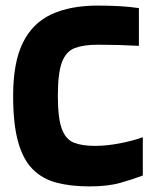

<svg xmlns="http://www.w3.org/2000/svg" viewBox="-20 -657 548 687"><path d="M491 -166V-29Q457 -16 411.5 -3Q366 10 300 10Q233 10 182 -3.5Q131 -17 96.5 -52Q62 -87 44.5 -150.5Q27 -214 27 -314Q27 -433 61.5 -503.5Q96 -574 163.5 -605.5Q231 -637 330 -637Q369 -637 406.5 -635Q444 -633 477 -628V-493Q441 -495 405 -496Q369 -497 330 -497Q279 -497 247.5 -485Q216 -473 201.5 -434Q187 -395 187 -314Q187 -235 201 -196.5Q215 -158 244.5 -146.5Q274 -135 320 -135Q361 -135 408 -144Q455 -153 491 -166Z"/></svg>

Font: Blinker
Style: Regular
Weight: 400
Designer: Juergen Huber
Foundry: supertype
Version: 1.017